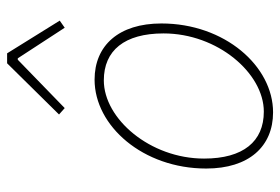

<svg xmlns="http://www.w3.org/2000/svg" viewBox="-144 -632 788 540"><g transform="rotate(-90 250.0 -362.0)"><path d="M204 12C334 12 454 -124 454 -302C454 -422 392 -490 296 -490C166 -490 46 -354 46 -176C46 -56 108 12 204 12ZM206 -14C122 -14 74 -72 74 -182C74 -334 186 -464 294 -464C378 -464 426 -406 426 -296C426 -144 314 -14 206 -14ZM216 -574 352 -706H356L442 -574L462 -588L370 -736H342L198 -590Z"/></g></svg>

Font: Source Sans Pro ExtraLight
Style: Italic
Weight: 200
Italic angle: -11°
Designer: Paul D. Hunt
Foundry: Adobe Systems Incorporated
Version: Version 3.006;hotconv 1.0.111;makeotfexe 2.5.65597